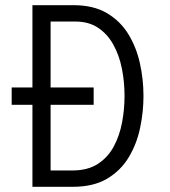

<svg xmlns="http://www.w3.org/2000/svg" viewBox="-20 -720 656 740"><path d="M25 -316V-383H341V-316ZM105 0V-700H264Q339.5 -700 391 -670Q442.5 -640 473.8 -589.8Q505 -539.5 519 -477.2Q533 -415 533 -350Q533 -289.5 520.2 -228Q507.5 -166.5 476.8 -114.8Q446 -63 393.2 -31.5Q340.5 0 260 0ZM175 -63H259Q318 -63 357 -88.2Q396 -113.5 418.5 -155.5Q441 -197.5 450.5 -248.2Q460 -299 460 -350Q460 -404.5 449.8 -455.8Q439.5 -507 416.8 -548Q394 -589 358 -613Q322 -637 270 -637H175Z"/></svg>

Font: Overpass Mono Light
Style: Regular
Weight: 300
Monospace: yes
Designer: Delve Withrington, Dave Bailey
Foundry: Delve Fonts LLC
Version: Version 4.000